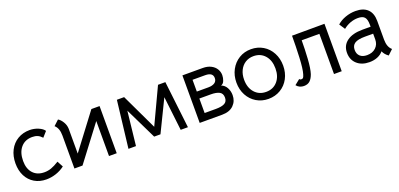

<svg xmlns="http://www.w3.org/2000/svg" viewBox="4 -1211 3988 1917"><g transform="rotate(-20 1998.0 -252.5)"><path d="M39 -248Q39 -326 70 -386.5Q101 -447 157 -480.5Q213 -514 285 -514Q332 -514 376 -495.5Q420 -477 437 -450L388 -395Q365 -420 341.5 -430Q318 -440 285 -440Q208 -440 163.5 -387.5Q119 -335 119 -245Q119 -162 162.5 -114.5Q206 -67 282 -67Q320 -67 355.5 -79.5Q391 -92 439 -122L473 -59Q431 -27 380 -10Q329 7 277 7Q206 7 152 -25Q98 -57 68.5 -114.5Q39 -172 39 -248Z M1024 -500V1H942V-371L661 0H575V-351Q575 -429 533 -465L588 -516Q613 -502 634.5 -467Q656 -432 657 -392V-129L937 -500Z M1208 -500H1285L1466 -119L1645 -500H1723L1781 0H1704L1662 -362L1499 -27H1432L1269 -362L1229 0H1149Z M2122 -505Q2172 -505 2208 -486.5Q2244 -468 2262.5 -437.5Q2281 -407 2281 -372Q2281 -342 2269.5 -313Q2258 -284 2234 -278Q2271 -264 2290.5 -228Q2310 -192 2310 -149Q2310 -85 2267 -42.5Q2224 0 2144 0H1906V-505ZM2201 -370Q2201 -429 2120 -429H1986V-304H2108Q2151 -304 2176 -320.5Q2201 -337 2201 -370ZM2230 -152Q2230 -196 2198 -213Q2166 -230 2107 -230H1986V-76H2107Q2168 -76 2199 -93Q2230 -110 2230 -152Z M2388 -252Q2388 -327 2420.5 -387.5Q2453 -448 2509.5 -482.5Q2566 -517 2637 -517Q2708 -517 2764.5 -483Q2821 -449 2853 -388.5Q2885 -328 2885 -253Q2885 -178 2853 -118Q2821 -58 2764 -24Q2707 10 2636 10Q2565 10 2508.5 -24Q2452 -58 2420 -117.5Q2388 -177 2388 -252ZM2803 -253Q2803 -339 2757.5 -391Q2712 -443 2637 -443Q2588 -443 2550 -419Q2512 -395 2491 -352Q2470 -309 2470 -253Q2470 -168 2516 -116Q2562 -64 2637 -64Q2712 -64 2757.5 -116Q2803 -168 2803 -253Z M2933 -27 2989 -72Q2996 -62 3008 -62Q3022 -62 3028.5 -69Q3035 -76 3043 -102Q3059 -154 3064.5 -273Q3070 -392 3070 -503L3415 -504V0H3333V-427H3145Q3145 -334 3138.5 -232Q3132 -130 3115 -78Q3100 -35 3076 -12.5Q3052 10 3011 10Q2989 10 2968.5 1Q2948 -8 2933 -27Z M3856 -51Q3833 -22 3794.5 -6Q3756 10 3708 10Q3626 10 3576.5 -35Q3527 -80 3527 -154Q3527 -232 3586 -275.5Q3645 -319 3751 -319H3838V-340Q3838 -397 3817.5 -420.5Q3797 -444 3748 -444Q3706 -444 3665.5 -429Q3625 -414 3591 -386L3551 -447Q3587 -480 3640 -499Q3693 -518 3749 -518Q3832 -518 3876 -475Q3920 -432 3920 -351V-152Q3920 -73 3963 -37L3910 13Q3872 -13 3856 -51ZM3838 -184V-245H3751Q3676 -245 3642.5 -223.5Q3609 -202 3609 -155Q3609 -112 3635.5 -88Q3662 -64 3709 -64Q3767 -64 3802.5 -97.5Q3838 -131 3838 -184Z"/></g></svg>

Font: Bellota Text
Style: Bold
Weight: 700
Designer: Kemie Guaida
Foundry: Kemie Guaida
Version: Version 4.001